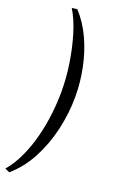

<svg xmlns="http://www.w3.org/2000/svg" viewBox="-206 -771 636 1054"><g transform="rotate(20 112.0 -243.5)"><path d="M18 -724 49 -728Q100 -673 134 -599.5Q168 -526 185.5 -442Q203 -358 203 -273Q203 -175 180.5 -78Q158 19 114 101.5Q70 184 4 241L-23 229Q16 183 43.5 123Q71 63 88.5 -4.5Q106 -72 114 -141Q122 -210 122 -273Q122 -354 109 -438Q96 -522 73 -597Q50 -672 18 -724Z"/></g></svg>

Font: Mate SC
Style: Regular
Weight: 400
Designer: Eduardo Rodriguez Tunni
Foundry: Eduardo Rodriguez Tunni
Version: Version 1.003; ttfautohint (v1.8.4.7-5d5b);gftools[0.9.24]